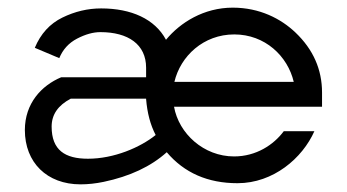

<svg xmlns="http://www.w3.org/2000/svg" viewBox="-20 -472 907 502"><path d="M115 -141C115 -172.3 131.7 -196.6 165 -214H362V-213C364.9 -176.7 373.2 -145.4 387 -119C346.5 -86.4 277.9 -57 210 -57C149.9 -57 115 -79.5 115 -141ZM748 -258H436C451.9 -325.4 512.1 -382 592.5 -382C672.9 -382 732.1 -325.4 748 -258ZM802 -129H722C695.6 -93.4 649.7 -63 592 -63C512.6 -63 447.5 -122.8 435 -193H822V-230C822 -290.5 798.8 -342.9 752.5 -387C714.6 -423.1 659 -452 588.5 -452C513 -452 451.2 -413.1 414 -368C385 -422.4 323.1 -450 244.5 -450C209.5 -450 175.7 -442 143 -426C110.3 -410 86.3 -383.7 71 -347L135 -320C144.3 -342.7 159.8 -359.7 181.5 -371C203.2 -382.3 223.5 -388 242.5 -388C315 -388 362 -356 362 -295V-270H140C88.5 -248.4 45 -201.7 45 -132C45 -47.2 102.7 10 190.5 10C210.2 10 230.3 7.8 251 3.5C319.6 -10.9 374.6 -36.7 416 -74C461.7 -20 523.4 7 601 7C694.8 7 770.7 -58.5 802 -129Z"/></svg>

Font: GI
Style: Regular
Weight: 400
Designer: Alfredo Marco Pradil
Version: Version 1.01 2015